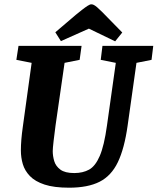

<svg xmlns="http://www.w3.org/2000/svg" viewBox="-20 -861 732 892"><path d="M301 11Q231 11 187 -3.5Q143 -18 119 -43Q95 -68 86 -98.5Q77 -129 77 -162Q77 -209 86 -272L127 -569L56 -583L66 -648H359L350 -583L280 -569L238 -278Q233 -241 229 -206Q225 -171 225 -159Q225 -136 232 -112.5Q239 -89 260.5 -73Q282 -57 325 -57Q365 -57 394 -73Q423 -89 443.5 -136.5Q464 -184 477 -278L518 -569L448 -583L456 -648H692L684 -583L614 -569L573 -278Q558 -171 527.5 -107.5Q497 -44 442.5 -16.5Q388 11 301 11ZM515 -669 393 -728 263 -670 237 -711 332 -792Q348 -805 362 -816Q376 -827 387 -834Q398 -841 404 -841Q410 -841 416 -838Q422 -835 431 -827.5Q440 -820 454 -806L548 -710Z"/></svg>

Font: Faustina Light ExtraBold
Style: Italic
Weight: 800
Italic angle: -8°
Version: Version 1.200